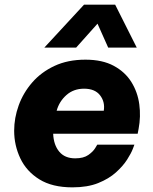

<svg xmlns="http://www.w3.org/2000/svg" viewBox="-20 -797 657 827"><path d="M171 -592 342 -777H476L569 -592H446L400 -695L308 -592ZM292 10Q205 10 149.5 -24.5Q94 -59 67.5 -115Q41 -171 41 -234Q41 -289 60.5 -343Q80 -397 118.5 -441.5Q157 -486 214.5 -513Q272 -540 348 -540Q421 -540 470 -513.5Q519 -487 546 -443.5Q573 -400 580 -347.5Q587 -295 577 -242L573 -221H209Q211 -173 235 -144Q259 -115 304 -115Q340 -115 360.5 -129.5Q381 -144 390 -159Q399 -174 399 -174H559Q559 -174 552 -155.5Q545 -137 527.5 -109.5Q510 -82 479.5 -54.5Q449 -27 403 -8.5Q357 10 292 10ZM224 -320H427Q433 -358 411 -386.5Q389 -415 342 -415Q297 -415 266 -387.5Q235 -360 224 -320Z"/></svg>

Font: Be Vietnam Pro ExtraBold
Style: Italic
Weight: 800
Italic angle: -12°
Designer: Lam Bao, Tony Le, Vietanh Nguyen
Foundry: Yellow Type Foundry
Version: Version 1.002; ttfautohint (v1.8.3)